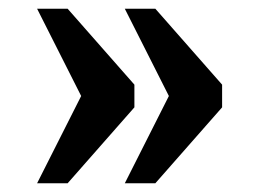

<svg xmlns="http://www.w3.org/2000/svg" viewBox="-20 -490 594 440"><path d="M266 -70H336L489 -244V-296L336 -470H266L367 -270ZM65 -70H135L288 -244V-296L135 -470H65L166 -270Z"/></svg>

Font: Noto Serif Test
Style: Bold
Weight: 700
Version: Version 1.000